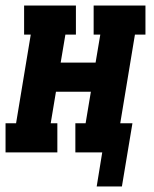

<svg xmlns="http://www.w3.org/2000/svg" viewBox="-35 -550 555 693"><path d="M405 123H314L334 0H237V-105H274L293 -219H167L148 -105H172V0H-15V-105H23L76 -425H52V-530H239V-425H201L184 -324H310L327 -425H303V-530H490V-425H452L399 -105H443Z"/></svg>

Font: Iosevka Slab Extrabold Oblique
Style: Regular
Weight: 800
Italic angle: -9°
Monospace: yes
Designer: Belleve Invis
Foundry: Belleve Invis
Version: Version 11.1.1; ttfautohint (v1.8.3)